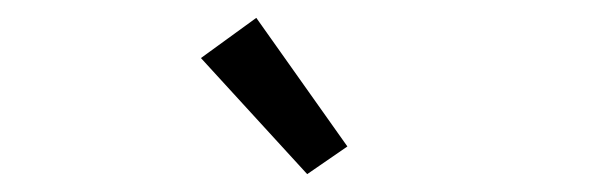

<svg xmlns="http://www.w3.org/2000/svg" viewBox="-20 -702 665 215"><path d="M324 -507 205 -637 267 -682 369 -538Z"/></svg>

Font: Inconsolata Expanded
Style: Regular
Weight: 400
Width: 7
Monospace: yes
Designer: Raph Levien, Cyreal, Brenton Simpson
Foundry: Raph Levien, Cyreal, Google
Version: Version 3.100; ttfautohint (v1.8.4.7-5d5b)